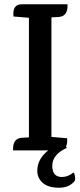

<svg xmlns="http://www.w3.org/2000/svg" viewBox="-20 -702 375 896"><path d="M292 -12Q224 19 224 71.5Q224 124 269 124Q297 124 323 103Q327 106 329.5 119Q332 132 330 140Q306 174 255.5 174Q205 174 179.5 151.5Q154 129 154 95Q154 40 205 0H41V-8Q41 -55 80 -59L115 -61V-619L43 -625Q37 -682 81 -682H295V-674Q295 -627 256 -623L220 -621V-63H221L293 -57Q296 -36 288 -18Z"/></svg>

Font: Karma SemiBold
Style: Regular
Weight: 600
Designer: Joana Correia
Foundry: Indian Type Foundry
Version: Version 1.202;PS 1.0;hotconv 1.0.78;makeotf.lib2.5.61930; tt